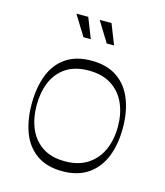

<svg xmlns="http://www.w3.org/2000/svg" viewBox="-106 -764 741 861"><g transform="rotate(15 264.5 -333.5)"><path d="M263 16Q191 16 144 -17Q97 -50 75 -107.5Q53 -165 53 -241Q53 -316 75 -374Q97 -432 144 -464.5Q191 -497 263 -497Q335 -497 382.5 -464.5Q430 -432 453 -374Q476 -316 476 -241Q476 -165 453 -107.5Q430 -50 382.5 -17Q335 16 263 16ZM263 -30Q326 -30 368.5 -58Q411 -86 432 -133.5Q453 -181 453 -241Q453 -301 432 -348.5Q411 -396 368.5 -423.5Q326 -451 263 -451Q199 -451 157.5 -423.5Q116 -396 96 -348.5Q76 -301 76 -241Q76 -181 96 -133.5Q116 -86 157.5 -58Q199 -30 263 -30ZM308 -589 250 -683H305L342 -589ZM200 -589 142 -683H197L234 -589Z"/></g></svg>

Font: Ojuju Light
Style: Regular
Weight: 300
Designer: Chisaokwu Joboson, Mirko Velimirovic
Foundry: Udi Foundry
Version: Version 1.000